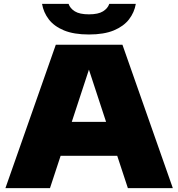

<svg xmlns="http://www.w3.org/2000/svg" viewBox="-20 -971 920 991"><path d="M8 0 268 -740H612L872 0H640L585 -167H293L238 0ZM350.5 -342H527.5L439 -611.5ZM439 -793Q361 -793 310 -814.2Q259 -835.5 231.8 -871.2Q204.5 -907 197 -951H334Q341.5 -928 366.2 -912.5Q391 -897 439 -897Q487 -897 511.8 -912.5Q536.5 -928 544 -951H681Q673.5 -907 646 -871.2Q618.5 -835.5 567.8 -814.2Q517 -793 439 -793Z"/></svg>

Font: Encode Sans Exp Black
Style: Regular
Weight: 900
Width: 7
Designer: Multiple Designers
Foundry: Impallari Type
Version: Version 3.002; ttfautohint (v1.8.3) -l 8 -r 50 -G 200 -x 14 